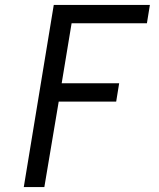

<svg xmlns="http://www.w3.org/2000/svg" viewBox="-20 -755 640 775"><path d="M76 0 197 -735H585L573 -661H269L229 -419H461L449 -345H217L159 0Z"/></svg>

Font: Zed Sans Extended
Style: Italic
Weight: 400
Width: 7
Italic angle: -9°
Designer: Belleve Invis
Foundry: Belleve Invis
Version: Version 1.0.0; ttfautohint (v1.8.4)